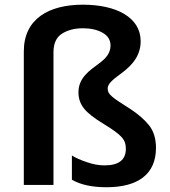

<svg xmlns="http://www.w3.org/2000/svg" viewBox="-20 -785 721 815"><path d="M577.1 -609.9C577.1 -711.9 472.7 -765.1 332 -765.1C188.5 -765.1 81.1 -706.1 81.1 -566.9V0H207V-563C207 -600.6 219.2 -627 243.2 -642.1C267.1 -657.2 296.4 -665 332 -665C365.2 -665 393.1 -658.7 415.5 -646C438 -633.3 449.2 -615.2 449.2 -591.8C449.2 -558.6 427.7 -535.6 400.9 -516.1C360.4 -485.8 313 -455.1 313 -393.1C313 -367.2 320.8 -344.2 336.4 -324.7C352.1 -304.7 380.4 -282.7 421.9 -257.8C496.6 -211.4 514.2 -193.4 514.2 -152.8C514.2 -106.4 483.9 -83 423.8 -83C399.9 -83 375 -87.4 348.6 -96.7C322.3 -105.5 301.3 -114.7 285.2 -125V-22C321.8 -1 370.6 9.8 432.1 9.8C565.4 9.8 642.1 -45.4 642.1 -157.2C642.1 -196.3 632.3 -228 613.3 -252.4C593.8 -276.9 567.4 -299.8 534.2 -321.8C458 -370.6 437 -382.8 437 -409.2C437 -428.7 458 -446.3 485.8 -466.8C527.3 -497.1 577.1 -538.1 577.1 -609.9Z"/></svg>

Font: Noto Reveo Sans
Style: Regular
Weight: 600
Designer: Monotype Design Team
Foundry: Monotype Imaging Inc.
Version: Version 2.007